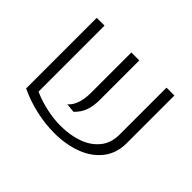

<svg xmlns="http://www.w3.org/2000/svg" viewBox="-124 -780 1001 1001"><g transform="rotate(45 377.0 -279.0)"><path d="M148.4 -83Q197.8 -61.5 251.2 -49.8Q304.7 -38.1 355 -38.1Q425.8 -38.1 482.7 -58.8Q539.6 -79.6 572.5 -121.1Q605.5 -162.6 605.5 -223.1V-569.8H663.6V-219.2Q663.6 -144 622.8 -92Q582 -40 512.7 -14.2Q443.4 11.7 357.9 11.7Q292 11.7 222.7 -3.9Q153.3 -19.5 90.8 -49.3V-569.8H148.4ZM346.2 -273.9V-569.8H404.8V-281.7Q404.8 -231.9 392.3 -198.2Q379.9 -164.6 351.6 -137.7L301.3 -142.6Q346.2 -181.2 346.2 -273.9Z"/></g></svg>

Font: Heebo Light
Style: Regular
Weight: 300
Designer: Oded Ezer
Foundry: Meir Sadan
Version: Version 2.001; ttfautohint (v1.5.14-ce02) -l 8 -r 50 -G 200 